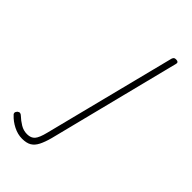

<svg xmlns="http://www.w3.org/2000/svg" viewBox="-500 -589 1055 1055"><g transform="rotate(45 27.5 -61.5)"><path d="M-94 392Q-128 392 -161.5 375Q-195 358 -218 333Q-224 329 -224.5 321.5Q-225 314 -217 305Q-208 298 -201 299.5Q-194 301 -188 307Q-168 326 -144 340.5Q-120 355 -92 355Q-62 355 -46.5 337Q-31 319 -19 270L176 -500Q179 -508 183 -511.5Q187 -515 197 -515Q207 -515 211.5 -510.5Q216 -506 214 -499L19 274Q8 315 -5.5 341.5Q-19 368 -39.5 380Q-60 392 -94 392Z"/></g></svg>

Font: Playwrite IS Thin
Style: Regular
Weight: 250
Designer: Veronika Burian, José Scaglione
Foundry: TypeTogether
Version: Version 1.002